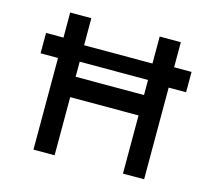

<svg xmlns="http://www.w3.org/2000/svg" viewBox="-100 -823 1058 947"><g transform="rotate(15 428.5 -350.0)"><path d="M146 0V-468H57V-572H146V-700H254V-562H603V-700H711V-572H800V-468H711V0H603V-297H254V0ZM254 -401H603V-478H254Z"/></g></svg>

Font: Lexend
Style: Regular
Weight: 400
Designer: Bonnie Shaver-Troup, Thomas Jockin
Foundry: Lexend
Version: Version 1.007; ttfautohint (v1.8.3)